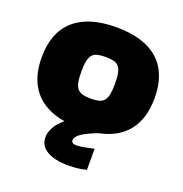

<svg xmlns="http://www.w3.org/2000/svg" viewBox="-136 -669 953 1002"><g transform="rotate(20 341.0 -168.0)"><path d="M353 214Q275 214 232 188.5Q189 163 189 116Q189 87 206.5 57Q224 27 254 4Q142 -15 85 -84.5Q28 -154 28 -270Q28 -407 108 -478.5Q188 -550 342 -550Q496 -550 575.5 -479Q655 -408 655 -270Q655 -157 601 -88Q547 -19 441 2Q375 28 351 46.5Q327 65 327 82Q327 101 356 101Q370 101 398 96Q426 91 451 85V202Q428 208 404 211Q380 214 353 214ZM342 -154Q369 -154 387 -158.5Q405 -163 415.5 -176Q426 -189 430.5 -211.5Q435 -234 435 -270Q435 -306 430.5 -328Q426 -350 415.5 -363Q405 -376 387 -380.5Q369 -385 342 -385Q315 -385 296.5 -380.5Q278 -376 267.5 -363Q257 -350 252.5 -328Q248 -306 248 -270Q248 -234 252.5 -211.5Q257 -189 267.5 -176.5Q278 -164 296.5 -159Q315 -154 342 -154Z"/></g></svg>

Font: Encode Sans Normal
Style: Black
Weight: 900
Designer: Pablo Impallari, Andres Torresi
Foundry: Pablo Impallari, Andres Torresi
Version: Version 1.000; ttfautohint (v1.00) -l 8 -r 50 -G 200 -x 14 -